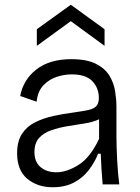

<svg xmlns="http://www.w3.org/2000/svg" viewBox="-20 -776 589 808"><path d="M202 12Q138 12 95 -23.5Q52 -59 52 -131Q52 -182 73 -213.5Q94 -245 129 -262Q164 -279 205 -288Q246 -297 286 -302Q328 -308 351.5 -313Q375 -318 385.5 -329.5Q396 -341 396 -363Q396 -406 368.5 -434.5Q341 -463 282 -463Q252 -463 220 -453Q188 -443 163.5 -418Q139 -393 134 -348L65 -372Q78 -441 133.5 -484Q189 -527 280 -527Q345 -527 383.5 -507.5Q422 -488 440.5 -457.5Q459 -427 464.5 -392Q470 -357 470 -327V-207Q470 -161 473 -103Q476 -45 482 0H412Q409 -34 407 -65.5Q405 -97 404 -129H393Q378 -92 353 -59.5Q328 -27 290.5 -7.5Q253 12 202 12ZM217 -51Q261 -51 310.5 -82Q360 -113 397 -192V-274Q371 -262 336 -256.5Q301 -251 264.5 -245Q228 -239 196 -228Q164 -217 144.5 -195.5Q125 -174 125 -136Q125 -94 151 -72.5Q177 -51 217 -51ZM135 -583V-653L278 -756L420 -653V-583L278 -687Z"/></svg>

Font: Bricolage Grotesque 10pt Light
Style: Regular
Weight: 300
Designer: Mathieu Triay
Foundry: Atelier Triay
Version: Version 1.000; ttfautohint (v1.8.4.7-5d5b);gftools[0.9.32]